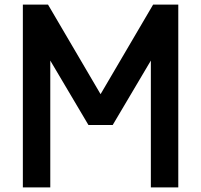

<svg xmlns="http://www.w3.org/2000/svg" viewBox="-20 -820 880 840"><path d="M760 0H640V-555L473 -273H367L200 -555V0H80V-800H190L420 -408L650 -800H760Z"/></svg>

Font: Gauge Heavy
Style: Heavy
Weight: 900
Designer: Daniel Pimley
Foundry: Daniel Pimley
Version: Version 2.0